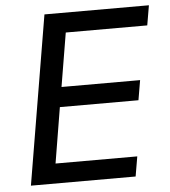

<svg xmlns="http://www.w3.org/2000/svg" viewBox="-51 -744 702 791"><g transform="rotate(-5 300.0 -349.0)"><path d="M45 0 162 -698H594L580 -616H243L206 -394H531L517 -312H192L154 -82H492L478 0Z"/></g></svg>

Font: IBM Plex Mono Text
Style: Italic
Weight: 450
Italic angle: -9°
Monospace: yes
Designer: Mike Abbink, Paul van der Laan, Pieter van Rosmalen
Foundry: Bold Monday
Version: Version 2.1